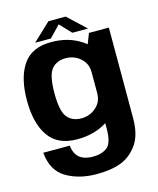

<svg xmlns="http://www.w3.org/2000/svg" viewBox="-137 -817 946 1147"><g transform="rotate(-15 336.0 -243.5)"><path d="M317 234.5Q409.5 234.5 469.8 211Q530 187.5 571.5 129.2Q613 71 613 -32V-592.5H490L444.5 -476V-15Q444.5 77 410.8 102.5Q377 128 322.5 128Q290 128 264.2 118Q238.5 108 223.5 85.5Q208.5 63 205 28.5H41Q51.5 142 130.5 188.2Q209.5 234.5 317 234.5ZM259 3.5Q365 3.5 442 -45Q519 -93.5 519 -154L444 -228Q444 -178.5 406 -144.8Q368 -111 315.5 -111Q259.5 -111 228.5 -148.2Q197.5 -185.5 197.5 -297Q197.5 -408 228.5 -445.2Q259.5 -482.5 315.5 -482.5Q368 -482.5 406 -449Q444 -415.5 444 -366.5L518.5 -435.5Q518.5 -495.5 440.8 -546.8Q363 -598 257 -598Q136.5 -598 82 -518.2Q27.5 -438.5 27.5 -297.5Q27.5 -157 83 -76.8Q138.5 3.5 259 3.5ZM164.5 -619H261.5L328.5 -688.5L394.5 -619H491.5L381 -722.5H274Z"/></g></svg>

Font: Anybody Thin
Style: Bold
Weight: 700
Version: Version 1.113;gftools[0.9.25]